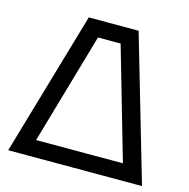

<svg xmlns="http://www.w3.org/2000/svg" viewBox="-103 -801 887 901"><g transform="rotate(15 340.0 -350.0)"><path d="M461 -700 665 0H574L395 -620H285L106 0H15L219 -700ZM70 0V-80H630V0Z"/></g></svg>

Font: Tektur
Style: Regular
Weight: 400
Designer: Adam Jagosz
Foundry: Adam Jagosz
Version: Version 1.005;gftools[0.9.30]